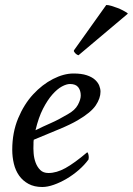

<svg xmlns="http://www.w3.org/2000/svg" viewBox="-20 -736 531 768"><path d="M115 -177Q175 -202 218.5 -220Q262 -238 291 -255Q344 -286 363 -314.5Q382 -343 382 -369Q382 -381 377 -393.5Q372 -406 360 -417Q348 -428 327 -435Q306 -442 274 -442Q235 -442 192 -420Q149 -398 112.5 -358.5Q76 -319 52.5 -262.5Q29 -206 29 -137Q29 -108 35.5 -81Q42 -54 56.5 -33.5Q71 -13 94 -0.5Q117 12 149 12Q170 12 195.5 3Q221 -6 246.5 -21Q272 -36 295 -56Q318 -76 334 -98Q334 -100 334.5 -102Q335 -104 335 -107Q335 -112 333.5 -118.5Q332 -125 329 -127Q277 -83 241.5 -63.5Q206 -44 174 -44Q153 -44 141 -56Q129 -68 122.5 -85.5Q116 -103 114.5 -123Q113 -143 114 -160Q114 -164 114 -168Q114 -172 115 -177ZM122 -215Q134 -266 152 -301Q170 -336 189.5 -358Q209 -380 227.5 -390Q246 -400 260 -400Q283 -400 293 -387Q303 -374 303 -354Q303 -338 291.5 -316.5Q280 -295 251 -279Q214 -257 183 -243.5Q152 -230 122 -215ZM405 -716Q414 -716 425.5 -712.5Q437 -709 449 -704.5Q461 -700 471.5 -694.5Q482 -689 489 -684Q491 -683 491 -681L294 -515Q283 -518 276 -530Q275 -532 275.5 -533Q276 -534 276 -535Z"/></svg>

Font: Lusitana
Style: Italic
Weight: 400
Italic angle: -12°
Designer: Ana Paula Megda
Foundry: Ana Paula Megda
Version: Version 1.000; ttfautohint (v1.1) -l 8 -r 50 -G 200 -x 14 -D